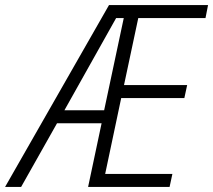

<svg xmlns="http://www.w3.org/2000/svg" viewBox="-80 -734 837 754"><path d="M-60 0 348 -714H737L727 -663H463L407 -400H655L644 -349H396L333 -51H597L586 0H266L319 -250H144L3 0ZM173 -301H329L406 -663H376Z"/></svg>

Font: Noto Sans SemiCondensed Light
Style: Italic
Weight: 300
Width: 4
Italic angle: -12°
Designer: Monotype Design Team
Foundry: Monotype Imaging Inc.
Version: Version 2.013; ttfautohint (v1.8.4.7-5d5b)